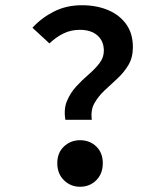

<svg xmlns="http://www.w3.org/2000/svg" viewBox="-20 -702 640 734"><path d="M230 -244Q223 -285 236 -316Q249 -347 271.5 -371.5Q294 -396 318.5 -417Q343 -438 360 -460Q377 -482 377 -508Q377 -545 352.5 -566.5Q328 -588 285 -588Q251 -588 222.5 -574Q194 -560 169 -536L104 -596Q139 -634 186.5 -658Q234 -682 293 -682Q349 -682 393 -663.5Q437 -645 462.5 -609.5Q488 -574 488 -522Q488 -482 471 -453.5Q454 -425 428.5 -401.5Q403 -378 379.5 -356Q356 -334 341 -307.5Q326 -281 331 -244ZM286 12Q250 12 224.5 -13Q199 -38 199 -78Q199 -118 224.5 -142Q250 -166 286 -166Q323 -166 348 -142Q373 -118 373 -78Q373 -38 348 -13Q323 12 286 12Z"/></svg>

Font: Source Code Pro ExtraLight SemiBold
Style: Regular
Weight: 600
Monospace: yes
Version: Version 1.018;hotconv 1.0.116;makeotfexe 2.5.65601